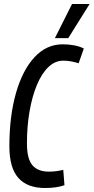

<svg xmlns="http://www.w3.org/2000/svg" viewBox="-20 -932 469 962"><path d="M206 10Q117 10 72 -40.5Q27 -91 27 -199Q27 -350 60 -465.5Q93 -581 153 -645.5Q213 -710 294 -710Q323 -710 350.5 -705Q378 -700 400 -689L374 -615Q333 -628 297 -628Q256 -628 222.5 -596Q189 -564 165 -506.5Q141 -449 128 -374Q115 -299 115 -213Q115 -136 142.5 -104Q170 -72 225 -72Q244 -72 262.5 -74.5Q281 -77 297 -81L303 -4Q263 10 206 10ZM255 -741 341 -912H429L322 -741Z"/></svg>

Font: Georama Condensed Medium
Style: Italic
Weight: 500
Width: 3
Italic angle: -9°
Designer: Jean-Baptiste Levee
Foundry: Production Type
Version: Version 1.000